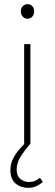

<svg xmlns="http://www.w3.org/2000/svg" viewBox="-20 -690 262 922"><path d="M116 212Q80 212 55 191.5Q30 171 30 126Q30 101 39.5 79Q49 57 64.5 37.5Q80 18 98 0H96V-478H126V0Q101 28 80.5 59.5Q60 91 60 124Q60 155 78 169.5Q96 184 118 184Q135 184 147 179Q159 174 172 164L186 184Q174 194 156.5 203Q139 212 116 212ZM112 -600Q99 -600 89.5 -610Q80 -620 80 -636Q80 -651 89.5 -660.5Q99 -670 112 -670Q126 -670 135 -660.5Q144 -651 144 -636Q144 -620 135 -610Q126 -600 112 -600Z"/></svg>

Font: Source Sans 3
Style: Regular
Weight: 200
Designer: Paul D. Hunt
Foundry: Adobe
Version: Version 3.046;hotconv 1.0.118;makeotfexe 2.5.65603